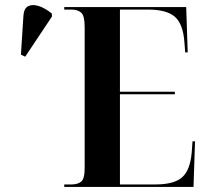

<svg xmlns="http://www.w3.org/2000/svg" viewBox="-20 -742 794 762"><path d="M235 0V-10H264Q288 -10 302 -21Q316 -32 316 -75V-635Q316 -680 302 -692Q288 -704 264 -704H235V-714H719L725 -534H715L712 -573Q707 -646 674.5 -675Q642 -704 567 -704H456V-378H674V-368H456V-10H597Q671 -10 703 -38.5Q735 -67 741 -138L744 -181H754L748 0ZM80 -517 63 -525 73 -680Q75 -709 92 -717.5Q109 -726 134 -718Q159 -710 186 -688V-676Z"/></svg>

Font: Noto Serif Display Condensed
Style: Bold
Weight: 700
Width: 3
Designer: Monotype Design Team
Foundry: Monotype Imaging Inc.
Version: Version 2.009